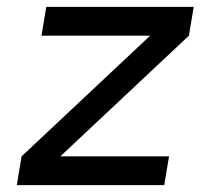

<svg xmlns="http://www.w3.org/2000/svg" viewBox="-20 -540 640 560"><path d="M29 0 43 -84 418 -436H101L115 -520H545L531 -436L156 -84H473L459 0Z"/></svg>

Font: Iosevka Medium Extended
Style: Italic
Weight: 500
Width: 7
Italic angle: -9°
Monospace: yes
Designer: Belleve Invis
Foundry: Belleve Invis
Version: Version 32.5.0; ttfautohint (v1.8.4)